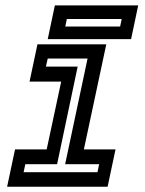

<svg xmlns="http://www.w3.org/2000/svg" viewBox="-20 -708 550 728"><path d="M7 0 37 -141.5H157L212 -398.5H92L122 -540H383L298 -141.5H418L388 0ZM69.5 -55H349.5L356 -85.5H227L312 -486H161L154 -455.5H274.5L196.5 -85.5H76ZM161 -559.5 188 -687.5H504L477 -559.5ZM227.5 -607.5H435.5L441.5 -636H233.5Z"/></svg>

Font: Tourney Expanded SemiBold
Style: Italic
Weight: 600
Width: 7
Italic angle: -12°
Designer: Tyler Finck
Foundry: Etcetera Type Co
Version: Version 1.010; ttfautohint (v1.8.3)